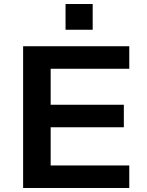

<svg xmlns="http://www.w3.org/2000/svg" viewBox="-20 -935 729 955"><path d="M95 0V-705H623V-593H232V-414H596V-302H232V-112H623V0ZM306 -787V-915H441V-787Z"/></svg>

Font: Nunito Sans 10pt SemiExpanded
Style: Bold
Weight: 700
Width: 6
Designer: Vernon Adams
Foundry: Vernon Adams
Version: Version 3.101;gftools[0.9.27]